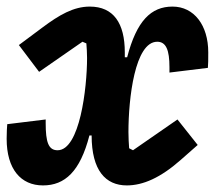

<svg xmlns="http://www.w3.org/2000/svg" viewBox="-24 -548 649 580"><path d="M105.8 12.1C171.9 12.1 218 -29.8 246.1 -138.8H252.8C252.8 -33 295.1 12.1 359 12.1C408 12.1 460.9 -11 522 -65L573.2 -110.1L512.1 -187.1L377.8 -94.1L366.1 -100.1C365.1 -115.1 364 -131 364 -149.1C364 -250 383.2 -421.9 451 -421.9C478 -421.9 487.9 -396 487.9 -345.2V-328.8L604 -343C605.1 -354 605.1 -370 605.1 -389.9C605.1 -471.9 562.1 -528.1 497.2 -528.1C432.2 -528.1 388.8 -485.1 360.1 -375H353V-389.9C353 -478 318.9 -528.1 247.2 -528.1C198.2 -528.1 154.8 -502.8 104 -464.8L33 -411.9L94.1 -331L225.1 -421.9L236.9 -416.9C237.9 -403.1 239 -388.8 239 -372.9C239 -282 217 -94.1 149.9 -94.1C122.2 -94.1 114 -119 114 -176.1V-187.1L-2.1 -172.9C-2.8 -160.9 -3.9 -153.1 -3.9 -128.9C-3.9 -36.9 39.1 12.1 105.8 12.1Z"/></svg>

Font: Margiela Mono Italic Bold It
Style: Regular
Weight: 700
Designer: Mike Abbink, Paul van der Laan, Pieter van Rosmalen
Foundry: Bold Monday
Version: Version 2.003 2021